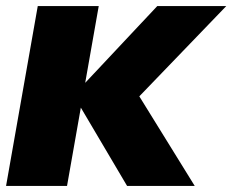

<svg xmlns="http://www.w3.org/2000/svg" viewBox="-32 -613 766 633"><path d="M-12 0H189L293.5 -593H92.5ZM203 -291 425.5 -293.5 714 -593H486.5ZM387 0H610L426 -297.5L209.5 -300.5Z"/></svg>

Font: Anybody UltraCondensed Thin ExtraBold
Style: Italic
Weight: 800
Italic angle: -10°
Version: Version 1.111